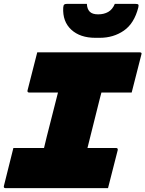

<svg xmlns="http://www.w3.org/2000/svg" viewBox="-55 -970 750 990"><path d="M502 0H-27Q-33 0 -34.5 -3.5Q-36 -7 -35 -11Q-23 -60 -10.5 -109Q2 -158 14 -207H172L186 -265Q201 -322 215 -379Q229 -436 244 -493H95Q89 -493 87.5 -496.5Q86 -500 87 -504Q100 -553 112 -602Q124 -651 137 -700H666Q678 -700 674 -689Q661 -640 649 -591Q637 -542 624 -493H468Q465 -483 462.5 -472.5Q460 -462 457 -451Q442 -390 426.5 -329Q411 -268 396 -207H543Q554 -207 552 -196Q539 -147 527 -98Q515 -49 502 0ZM537 -950H643Q655 -950 658 -946.5Q661 -943 658 -931Q637 -849 583.5 -812Q530 -775 459 -775H437Q358 -775 312.5 -817Q267 -859 271 -931Q272 -943 276 -946.5Q280 -950 290 -950H393Q394 -924 407.5 -910Q421 -896 451 -896Q481 -896 503 -908.5Q525 -921 537 -950Z"/></svg>

Font: Recursive Mn Lnr St XBk
Style: Italic
Weight: 1000
Italic angle: -15°
Monospace: yes
Version: Version 1.079;hotconv 1.0.112;makeotfexe 2.5.65598; ttfautoh